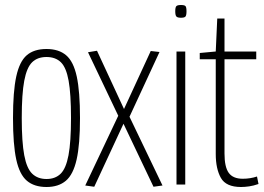

<svg xmlns="http://www.w3.org/2000/svg" viewBox="-20 -738 1054 768"><path d="M32 -266Q32 -372 45 -432Q58 -492 87 -517Q116 -542 166 -542Q215 -542 244.5 -517Q274 -492 287 -432Q300 -372 300 -266Q300 -160 286.5 -100Q273 -40 243.5 -15Q214 10 166 10Q117 10 87.5 -15Q58 -40 45 -100Q32 -160 32 -266ZM67 -266Q67 -170 77 -117Q87 -64 109 -43Q131 -22 166 -22Q201 -22 222.5 -43Q244 -64 254 -117Q264 -170 264 -266Q264 -362 254.5 -415Q245 -468 223.5 -489Q202 -510 166 -510Q130 -510 108.5 -489Q87 -468 77 -415Q67 -362 67 -266Z M321 4 453 -275 332 -529 368 -535 476 -302 583 -534 618 -530 498 -271 630 4 594 9 474 -243 357 9Z M704 -667Q690 -667 685.5 -672Q681 -677 681 -693Q681 -709 685.5 -713.5Q690 -718 704 -718Q718 -718 722 -713.5Q726 -709 726 -693Q726 -677 722 -672Q718 -667 704 -667ZM686 0V-532H721V0Z M944 10Q884 10 863.5 -26.5Q843 -63 843 -122V-501H779V-526L843 -532L849 -664H878V-532H1005V-501H878V-124Q878 -70 895 -46.5Q912 -23 951 -23Q981 -23 1008 -32L1014 -2Q994 5 976.5 7.5Q959 10 944 10Z"/></svg>

Font: Georama Condensed ExtraLight
Style: Regular
Weight: 200
Width: 3
Designer: Jean-Baptiste Levee
Foundry: Production Type
Version: Version 1.000